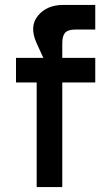

<svg xmlns="http://www.w3.org/2000/svg" viewBox="-20 -760 443 780"><path d="M129 0V-425H45V-525H156L129 -584Q98 -652 134 -696Q170 -740 237 -740H367V-640H287Q256 -640 244.5 -627Q233 -614 233 -584V-525H367V-425H233V0H181Z"/></svg>

Font: Easer Grotesk
Style: Regular
Weight: 400
Designer: Boardeaser, Bonnie Shaver-Troup, Thomas Jockin
Foundry: Lexend
Version: Version 1.008;Glyphs 3.1.2 (3151)